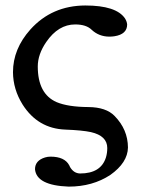

<svg xmlns="http://www.w3.org/2000/svg" viewBox="-20 -465 519 707"><path d="M27.8 -199.2Q27.8 -284.7 91.8 -356.4Q170.9 -444.3 293.9 -444.8Q408.2 -444.8 440.4 -397Q447.3 -385.7 448.2 -375Q448.2 -338.9 401.4 -331.5Q392.6 -330.1 381.8 -330.1Q344.2 -330.6 317.9 -355Q297.9 -375 256.8 -375Q194.8 -375 150.4 -310.5Q119.1 -265.1 119.1 -220.2Q119.1 -119.1 188.5 -88.9Q230.5 -71.3 305.2 -70.8Q370.6 -70.3 401.9 -38.1Q450.7 11.7 451.2 78.1Q450.2 133.8 386.2 179.2Q320.8 222.2 232.9 222.2Q114.3 217.8 108.9 158.2Q108.9 126 146 114.7Q155.8 111.8 166 111.8Q217.8 111.8 234.9 143.6Q236.8 147 237.8 149.9Q251.5 173.3 274.9 173.8Q351.6 173.8 370.1 114.7Q375 98.6 375 80.1Q375 35.2 314.9 21.5Q283.2 14.6 220.2 12.2Q119.6 8.3 63.5 -79.6Q28.3 -135.7 27.8 -199.2Z"/></svg>

Font: Linux Libertine O
Style: Semibold
Weight: 700
Designer: Philipp H. Poll
Foundry: Philipp H. Poll
Version: Version 5.0.0